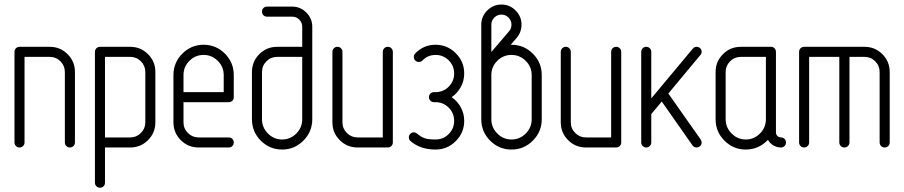

<svg xmlns="http://www.w3.org/2000/svg" viewBox="-20 -666 4083 867"><path d="M45.4 -22.9V-431.6Q45.4 -441.4 52 -448Q58.6 -454.6 68.4 -454.6H204.6Q252 -454.6 285.2 -421.4Q318.4 -388.2 318.4 -340.8V-22.9Q318.4 -13.2 311.8 -6.6Q305.2 0 295.7 0Q286.1 0 279.5 -6.6Q272.9 -13.2 272.9 -22.9V-340.8Q272.9 -369.1 252.9 -389.2Q232.9 -409.2 204.6 -409.2H90.8V-22.9Q90.8 -13.2 84.2 -6.6Q77.6 0 68.1 0Q58.6 0 52 -6.6Q45.4 -13.2 45.4 -22.9Z M408.7 159.2V-431.6Q408.7 -441.4 415.3 -448Q421.9 -454.6 431.6 -454.6H567.9Q615.2 -454.6 648.4 -421.4Q681.6 -388.2 681.6 -340.8V-113.8Q681.6 -66.4 648.4 -33.2Q615.2 0 567.9 0H454.1V159.2Q454.1 168.9 447.5 175.3Q440.9 181.6 431.4 181.6Q421.9 181.6 415.3 175Q408.7 168.5 408.7 159.2ZM454.1 -45.4H567.9Q596.2 -45.4 616.2 -65.4Q636.2 -85.4 636.2 -113.8V-340.8Q636.2 -369.1 616.2 -389.2Q596.2 -409.2 567.9 -409.2H454.1Z M763.2 -113.8V-327.1Q763.2 -383.3 803.2 -423.6Q843.3 -463.9 899.4 -463.9Q955.6 -463.9 995.6 -423.8Q1035.6 -383.8 1035.6 -327.1V-227.1Q1035.6 -217.3 1029.1 -210.9Q1022.5 -204.6 1013.2 -204.6H808.6V-113.8Q808.6 -85.4 828.6 -65.4Q848.6 -45.4 877 -45.4H1013.2Q1022.9 -45.4 1029.3 -38.8Q1035.6 -32.2 1035.6 -22.7Q1035.6 -13.2 1029.1 -6.6Q1022.5 0 1013.2 0H877Q829.6 0 796.4 -33.2Q763.2 -66.4 763.2 -113.8ZM808.6 -250H990.2V-327.1Q990.2 -364.3 963.4 -391.1Q936.5 -418 899.4 -418Q862.3 -418 835.4 -391.4Q808.6 -364.7 808.6 -327.1Z M1117.7 -127.4V-340.8Q1117.7 -388.2 1150.9 -421.4Q1184.1 -454.6 1231.4 -454.6H1344.7V-545.4Q1344.7 -564 1331.3 -577.4Q1317.9 -590.8 1299.3 -590.8H1185.5Q1175.8 -590.8 1169.4 -597.4Q1163.1 -604 1163.1 -613.5Q1163.1 -623 1169.4 -629.6Q1175.8 -636.2 1185.5 -636.2H1299.3Q1336.4 -636.2 1363.3 -609.4Q1390.1 -582.5 1390.1 -545.4V-127.4Q1390.1 -71.3 1350.1 -31Q1310.1 9.3 1253.9 9.3Q1197.8 9.3 1157.7 -30.8Q1117.7 -70.8 1117.7 -127.4ZM1163.1 -127.4Q1163.1 -90.3 1189.9 -63.2Q1216.8 -36.1 1253.9 -36.1Q1291 -36.1 1317.9 -63Q1344.7 -89.8 1344.7 -127.4V-409.2H1231.4Q1203.1 -409.2 1183.1 -389.2Q1163.1 -369.1 1163.1 -340.8Z M1481 -113.8V-431.6Q1481 -441.4 1487.5 -448Q1494.1 -454.6 1503.7 -454.6Q1513.2 -454.6 1519.8 -448Q1526.4 -441.4 1526.4 -431.6V-113.8Q1526.4 -85.4 1546.4 -65.4Q1566.4 -45.4 1594.7 -45.4H1708.5V-431.6Q1708.5 -441.4 1715.1 -448Q1721.7 -454.6 1731.2 -454.6Q1740.7 -454.6 1747.3 -448Q1753.9 -441.4 1753.9 -431.6V-22.9Q1753.9 -13.2 1747.3 -6.6Q1740.7 0 1731 0H1594.7Q1547.4 0 1514.2 -33.2Q1481 -66.4 1481 -113.8Z M1826.2 -45.4Q1826.2 -55.2 1832.8 -61.8Q1839.4 -68.4 1848.6 -68.4Q1856.4 -68.4 1863.3 -62.5Q1882.3 -46.9 1898.9 -41.5Q1915.5 -36.1 1946.8 -36.1Q1981.9 -36.1 2006.3 -60.8Q2030.8 -85.4 2030.8 -120.4Q2030.8 -155.3 2006.1 -179.9Q1981.4 -204.6 1946.8 -204.6H1939.9Q1930.2 -204.6 1923.6 -211.2Q1917 -217.8 1917 -227.3Q1917 -236.8 1923.6 -243.4Q1930.2 -250 1939.9 -250H1946.8Q1981.9 -250 2006.3 -274.7Q2030.8 -299.3 2030.8 -334.2Q2030.8 -369.1 2006.1 -393.6Q1981.4 -418 1946.8 -418Q1912.1 -418 1887.7 -393.1Q1880.9 -386.2 1871.3 -386.2Q1861.8 -386.2 1855.2 -392.8Q1848.6 -399.4 1848.6 -408.9Q1848.6 -418.5 1855 -424.8Q1893.1 -463.9 1946.5 -463.9Q2000 -463.9 2038.1 -425.8Q2076.2 -387.7 2076.2 -334Q2076.2 -301.3 2060.8 -273.2Q2045.4 -245.1 2019.5 -227.1Q2045.4 -209.5 2060.8 -181.4Q2076.2 -153.3 2076.2 -120.6Q2076.2 -66.9 2038.1 -28.8Q2000 9.3 1946.8 9.3Q1878.9 9.3 1834.5 -28.3Q1826.2 -35.2 1826.2 -45.4Z M2153.3 -127.4V-554.7Q2153.3 -591.8 2180.2 -618.7Q2207 -645.5 2244.4 -645.5Q2281.7 -645.5 2308.3 -618.7Q2335 -591.8 2335 -554.7Q2335 -521 2313.5 -495.6L2286.1 -463.9H2289.6Q2345.7 -463.9 2386 -423.8Q2426.3 -383.8 2426.3 -327.1V-127.4Q2426.3 -71.3 2386.2 -31Q2346.2 9.3 2289.8 9.3Q2233.4 9.3 2193.4 -30.8Q2153.3 -70.8 2153.3 -127.4ZM2198.7 -127.4Q2198.7 -90.3 2225.6 -63.2Q2252.4 -36.1 2289.8 -36.1Q2327.1 -36.1 2354 -63Q2380.9 -89.8 2380.9 -127.4V-327.1Q2380.9 -364.3 2354 -391.1Q2327.1 -418 2289.8 -418Q2252.4 -418 2225.6 -391.4Q2198.7 -364.7 2198.7 -327.1ZM2198.7 -431.2 2278.8 -524.9Q2289.6 -537.1 2289.6 -554.7Q2289.6 -573.2 2276.1 -586.7Q2262.7 -600.1 2244.1 -600.1Q2225.6 -600.1 2212.2 -586.7Q2198.7 -573.2 2198.7 -554.7Z M2512.2 -113.8V-431.6Q2512.2 -441.4 2518.8 -448Q2525.4 -454.6 2534.9 -454.6Q2544.4 -454.6 2551 -448Q2557.6 -441.4 2557.6 -431.6V-113.8Q2557.6 -85.4 2577.6 -65.4Q2597.7 -45.4 2626 -45.4H2739.7V-431.6Q2739.7 -441.4 2746.3 -448Q2752.9 -454.6 2762.5 -454.6Q2772 -454.6 2778.6 -448Q2785.2 -441.4 2785.2 -431.6V-22.9Q2785.2 -13.2 2778.6 -6.6Q2772 0 2762.2 0H2626Q2578.6 0 2545.4 -33.2Q2512.2 -66.4 2512.2 -113.8Z M2875.5 -22.9V-431.6Q2875.5 -441.4 2882.1 -448Q2888.7 -454.6 2898.2 -454.6Q2907.7 -454.6 2914.3 -448Q2920.9 -441.4 2920.9 -431.6V-221.7L3108.4 -446.3Q3115.2 -454.6 3125.5 -454.6Q3135.3 -454.6 3141.8 -448Q3148.4 -441.4 3148.4 -431.6Q3148.4 -423.8 3142.6 -417.5L2998 -243.7L3144 -36.1Q3147.9 -30.8 3148.4 -22.9Q3148.4 -13.2 3141.8 -6.6Q3135.3 0 3125.5 0Q3113.8 0 3106.9 -9.8L2968.3 -207.5L2920.9 -150.9V-22.9Q2920.9 -13.2 2914.3 -6.6Q2907.7 0 2898.2 0Q2888.7 0 2882.1 -6.6Q2875.5 -13.2 2875.5 -22.9Z M3211.4 -127.4V-340.8Q3211.4 -388.2 3244.6 -421.4Q3277.8 -454.6 3325.2 -454.6H3461.4Q3471.2 -454.6 3477.5 -448Q3483.9 -441.4 3483.9 -431.6V-68.4Q3483.9 -58.6 3490.5 -52Q3497.1 -45.4 3506.6 -45.4Q3516.1 -45.4 3522.7 -38.8Q3529.3 -32.2 3529.3 -22.7Q3529.3 -13.2 3522.7 -6.6Q3516.1 0 3506.8 0Q3488.3 0 3472.4 -9.3Q3456.5 -18.6 3447.8 -34.7Q3407.2 8.8 3347.7 9.3Q3291.5 9.3 3251.5 -30.8Q3211.4 -70.8 3211.4 -127.4ZM3256.8 -127.4Q3256.8 -90.3 3283.7 -63.2Q3310.5 -36.1 3347.7 -36.1Q3384.8 -36.1 3411.6 -63Q3438.5 -89.8 3438.5 -127.4V-409.2H3325.2Q3296.9 -409.2 3276.9 -389.2Q3256.8 -369.1 3256.8 -340.8Z M3588.4 -22.9V-431.6Q3588.4 -441.4 3595 -448Q3601.6 -454.6 3611.3 -454.6H3883.8Q3931.2 -454.6 3964.4 -421.4Q3997.6 -388.2 3997.6 -340.8V-22.9Q3997.6 -13.2 3991 -6.6Q3984.4 0 3974.9 0Q3965.3 0 3958.7 -6.6Q3952.1 -13.2 3952.1 -22.9V-340.8Q3952.1 -369.1 3932.1 -389.2Q3912.1 -409.2 3883.8 -409.2H3815.9V-22.9Q3815.9 -13.2 3809.3 -6.6Q3802.7 0 3793 0Q3783.2 0 3776.6 -6.6Q3770 -13.2 3770 -22.9V-409.2H3633.8V-22.9Q3633.8 -13.2 3627.2 -6.6Q3620.6 0 3611.1 0Q3601.6 0 3595 -6.6Q3588.4 -13.2 3588.4 -22.9Z"/></svg>

Font: OpenGost Type A TT
Style: Regular
Weight: 400
Version: Version 0.3